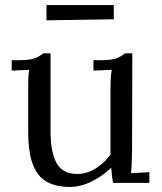

<svg xmlns="http://www.w3.org/2000/svg" viewBox="-20 -720 637 756"><path d="M255 16Q201 16 164.5 -4Q128 -24 109.5 -72Q91 -120 91 -202V-380Q91 -396 91.5 -412Q92 -428 95 -445Q78 -444 60.5 -443.5Q43 -443 26 -442V-483H57Q100 -483 119.5 -491.5Q139 -500 150 -510H179V-205Q179 -119 203.5 -76.5Q228 -34 287 -35Q325 -36 359.5 -58.5Q394 -81 415 -112V-369Q415 -393 416 -410.5Q417 -428 420 -445Q402 -444 384 -443.5Q366 -443 348 -442V-483H379Q422 -483 441.5 -491.5Q461 -500 472 -510H501L500 -132Q500 -116 499 -87Q498 -58 496 -38Q514 -39 532 -40Q550 -41 568 -42V0H425Q422 -17 420.5 -32Q419 -47 418 -60Q387 -29 343 -6.5Q299 16 255 16ZM163 -640V-700H428V-644Z"/></svg>

Font: Lora
Style: Regular
Weight: 400
Designer: Olga Karpushina, Alexei Vanyashin (Cyrillic)
Foundry: Cyreal
Version: Version 3.005; ttfautohint (v1.8.4.7-5d5b)